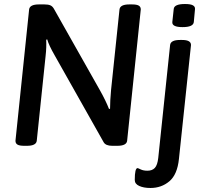

<svg xmlns="http://www.w3.org/2000/svg" viewBox="-20 -724 1035 956"><path d="M57 -23 125 -677Q128 -702 174 -702H201Q220 -702 230.5 -697.5Q241 -693 248 -681L479 -272Q507 -222 523 -181L528 -183Q528 -222 533 -276L575 -677Q578 -702 624 -702H637Q661 -702 671 -696Q681 -690 681 -677L613 -23Q610 2 564 2H539Q506 2 496 -16L253 -447Q223 -499 215 -528L210 -526Q212 -489 207 -445L163 -23Q160 2 114 2H101Q77 2 67 -4Q57 -10 57 -23ZM651 172Q651 113 665 113Q667 113 680.5 119.5Q694 126 714 126Q738 126 751 112Q764 98 768 62L827 -500Q830 -525 876 -525H887Q931 -525 931 -500L871 67Q863 145 823.5 178.5Q784 212 729 212Q696 212 673.5 202Q651 192 651 172ZM838 -614 845 -679Q847 -704 901 -704Q929 -704 940.5 -697.5Q952 -691 951 -679L945 -614Q942 -589 889 -589Q836 -589 838 -614Z"/></svg>

Font: Asap-MediumItalic
Style: Italic
Weight: 500
Italic angle: -6°
Designer: Pablo Cosgaya
Foundry: Omnibus-Type
Version: Version 2.000; ttfautohint (v1.8)